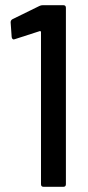

<svg xmlns="http://www.w3.org/2000/svg" viewBox="-20 -720 340 740"><path d="M145 -700H224Q234 -700 234 -690V-10Q234 0 224 0H148Q138 0 138 -10V-596Q138 -598 136.5 -599.5Q135 -601 133 -600L37 -569L33 -568Q27 -568 25 -577L21 -634Q21 -642 28 -646L132 -697Q138 -700 145 -700Z"/></svg>

Font: Barlow Semi Condensed Medium
Style: Regular
Weight: 500
Width: 4
Designer: Jeremy Tribby
Foundry: Tribby Type
Version: Version 1.422; ttfautohint (v1.8)